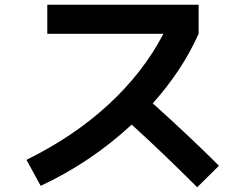

<svg xmlns="http://www.w3.org/2000/svg" viewBox="-20 -753 1040 812"><path d="M180 -610V-733H820V-610Q750 -454 626 -316Q786 -172 906 -52L814 39Q668 -107 537 -226Q364 -66 152 33L92 -77Q293 -176 440 -312Q587 -448 671 -610Z"/></svg>

Font: M PLUS 1p
Style: Bold
Weight: 700
Version: Version 1.062